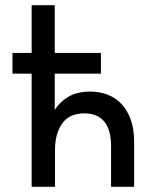

<svg xmlns="http://www.w3.org/2000/svg" viewBox="-20 -720 599 740"><path d="M28 -516H102V-700H191V-516H369V-436H191V-296Q209 -326 242.5 -346.5Q276 -367 328 -367Q364 -367 395 -355Q426 -343 448.5 -319Q471 -295 484 -258.5Q497 -222 497 -172V0H408V-155Q408 -221 381.5 -252Q355 -283 305 -283Q247 -283 219.5 -244Q192 -205 192 -142V0H102V-436H28Z"/></svg>

Font: Tilda Sans Medium
Style: Regular
Weight: 500
Designer: ParaType Ltd
Foundry: ParaType Ltd
Version: Version 1.009